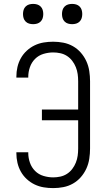

<svg xmlns="http://www.w3.org/2000/svg" viewBox="-20 -957 540 985"><path d="M253 8Q228 8 204 4Q180 0 158 -10.5Q136 -21 117.5 -38Q99 -55 87 -76.5Q75 -98 69.5 -122Q64 -146 64 -171V-176H125V-172Q125 -147 133.5 -122.5Q142 -98 160 -80Q178 -62 203 -54.5Q228 -47 253 -47Q271 -47 289.5 -51Q308 -55 323.5 -65Q339 -75 350.5 -90Q362 -105 369 -122.5Q376 -140 378.5 -158Q381 -176 381 -195V-340H195V-395H381V-540Q381 -559 378.5 -577Q376 -595 369 -612.5Q362 -630 350.5 -645Q339 -660 323.5 -670Q308 -680 289.5 -684Q271 -688 253 -688Q228 -688 203 -680.5Q178 -673 160 -655Q142 -637 133.5 -612.5Q125 -588 125 -563V-559H64V-564Q64 -589 69.5 -613Q75 -637 87 -658.5Q99 -680 117.5 -697Q136 -714 158 -724.5Q180 -735 204 -739Q228 -743 253 -743Q279 -743 305 -738Q331 -733 354 -720Q377 -707 394.5 -687Q412 -667 423 -643Q434 -619 438 -592.5Q442 -566 442 -540V-195Q442 -169 438 -142.5Q434 -116 423 -92Q412 -68 394.5 -48Q377 -28 354 -15Q331 -2 305 3Q279 8 253 8ZM350 -833Q339 -833 329 -836Q319 -839 311.5 -846.5Q304 -854 301 -864Q298 -874 298 -885Q298 -896 301 -906Q304 -916 311.5 -923.5Q319 -931 329 -934Q339 -937 350 -937Q361 -937 371 -934Q381 -931 388.5 -923.5Q396 -916 399 -906Q402 -896 402 -885Q402 -874 399 -864Q396 -854 388.5 -846.5Q381 -839 371 -836Q361 -833 350 -833ZM150 -833Q139 -833 129 -836Q119 -839 111.5 -846.5Q104 -854 101 -864Q98 -874 98 -885Q98 -896 101 -906Q104 -916 111.5 -923.5Q119 -931 129 -934Q139 -937 150 -937Q161 -937 171 -934Q181 -931 188.5 -923.5Q196 -916 199 -906Q202 -896 202 -885Q202 -874 199 -864Q196 -854 188.5 -846.5Q181 -839 171 -836Q161 -833 150 -833Z"/></svg>

Font: Iosevka Term Curly Light
Style: Regular
Weight: 300
Designer: Belleve Invis
Foundry: Belleve Invis
Version: Version 32.3.0